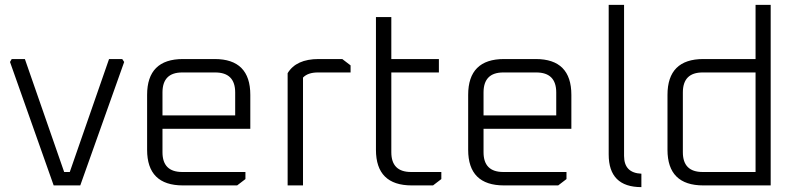

<svg xmlns="http://www.w3.org/2000/svg" viewBox="-20 -760 3262 787"><path d="M21 -506 28 -518H82L243 -55H266L427 -518H481L489 -506L309 0H200Z M583 -146V-371Q583 -518 730 -518H860Q1006 -518 1006 -371V-232H646V-136Q646 -55 727 -55H986V-26L952 0H730Q583 0 583 -146ZM646 -287H944V-381Q944 -463 862 -463H727Q646 -463 646 -381Z M1159 0V-460Q1194 -518 1286 -518H1383L1417 -492V-463H1283Q1242 -463 1222 -442V0Z M1521 -146V-690H1584V-518H1779V-463H1584V-136Q1584 -55 1665 -55H1789V-26L1755 0H1668Q1521 0 1521 -146Z M1899 -146V-371Q1899 -518 2046 -518H2176Q2322 -518 2322 -371V-232H1962V-136Q1962 -55 2043 -55H2302V-26L2268 0H2046Q1899 0 1899 -146ZM1962 -287H2260V-381Q2260 -463 2178 -463H2043Q1962 -463 1962 -381Z M2475 -127V-740H2538V-121Q2538 -51 2609 -48V7Q2475 7 2475 -127Z M2716 -146V-371Q2716 -518 2863 -518H3077V-740H3139V0H2863Q2716 0 2716 -146ZM2779 -136Q2779 -55 2860 -55H3077V-463H2860Q2779 -463 2779 -381Z"/></svg>

Font: Oxanium Light
Style: Regular
Weight: 300
Designer: Severin Meyer
Version: Version 1.000